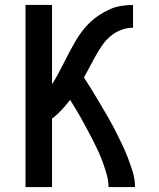

<svg xmlns="http://www.w3.org/2000/svg" viewBox="-20 -755 640 775"><path d="M83 0V-735H190V-415Q203 -435 214.5 -456.5Q226 -478 237 -500Q248 -522 259.5 -543.5Q271 -565 283 -586Q295 -607 309.5 -626.5Q324 -646 341.5 -663Q359 -680 379.5 -693.5Q400 -707 422 -717Q444 -727 468 -731Q492 -735 517 -735V-643Q492 -643 468.5 -634Q445 -625 426 -609Q407 -593 392.5 -572Q378 -551 366 -529.5Q354 -508 342.5 -486Q331 -464 319 -442Q336 -416 352 -390Q368 -364 383.5 -337.5Q399 -311 414.5 -284.5Q430 -258 444 -230.5Q458 -203 471.5 -175Q485 -147 496 -118.5Q507 -90 516 -60.5Q525 -31 525 0H418Q418 -24 411.5 -47.5Q405 -71 397 -94Q389 -117 379 -139Q369 -161 358 -183Q347 -205 335.5 -226Q324 -247 312.5 -268.5Q301 -290 288.5 -310.5Q276 -331 263 -352Q247 -331 229 -311.5Q211 -292 190 -276V0Z"/></svg>

Font: Iosevka Curly SmBdEx
Style: Regular
Weight: 600
Width: 7
Monospace: yes
Designer: Belleve Invis
Foundry: Belleve Invis
Version: Version 11.1.0; ttfautohint (v1.8.3)